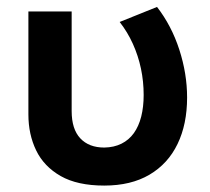

<svg xmlns="http://www.w3.org/2000/svg" viewBox="-20 -534 622 568"><path d="M288.5 15Q209 15 159.5 -13.2Q110 -41.5 87 -89Q64 -136.5 64 -195.5V-500H192V-205.5Q192 -152 217.5 -124.8Q243 -97.5 288.5 -97.5Q317.5 -98 339.5 -109Q361.5 -120 376 -140.2Q390.5 -160.5 397.8 -189.2Q405 -218 405 -253Q405 -293 397 -331Q389 -369 373.2 -404Q357.5 -439 334 -469L444.5 -513.5Q487.5 -458 510.5 -387Q533.5 -316 533.5 -245.5Q533.5 -166.5 505.2 -108Q477 -49.5 422.2 -17.2Q367.5 15 288.5 15Z"/></svg>

Font: Geologica EX Med
Style: Regular
Weight: 500
Designer: Sindre Bremnes, Frode Helland
Foundry: Monokrom Skriftforlag AS
Version: Version 1.010;gftools[0.9.28]